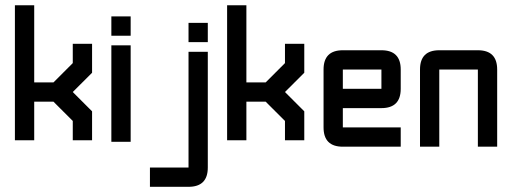

<svg xmlns="http://www.w3.org/2000/svg" viewBox="-20 -618 1944 729"><path d="M36.6 -598.1H109.9V-305.2H183.1L256.3 -378.4V-451.7H329.6V-341.8L256.3 -268.6L329.6 -195.3V-85.4H256.3V-158.7L183.1 -231.9H109.9V-85.4H36.6Z M402.8 -445.8H476.1V-79.6H402.8ZM402.8 -482.4V-555.7H476.1V-482.4Z M695.8 -421.4H769V18.1Q769 91.3 695.8 91.3H549.3V18.1H695.8ZM695.8 -458V-531.2H769V-458Z M842.3 -598.1H915.5V-305.2H988.8L1062 -378.4V-451.7H1135.3V-341.8L1062 -268.6L1135.3 -195.3V-85.4H1062V-158.7L988.8 -231.9H915.5V-85.4H842.3Z M1281.7 -427.2H1428.2Q1501.5 -427.2 1501.5 -354V-280.8Q1501.5 -207.5 1428.2 -207.5H1281.7V-134.3H1501.5V-61H1281.7Q1208.5 -61 1208.5 -134.3V-354Q1208.5 -427.2 1281.7 -427.2ZM1428.2 -354H1281.7V-280.8H1428.2Z M1794.4 -354H1647.9V-61H1574.7V-354Q1574.7 -427.2 1647.9 -427.2H1794.4Q1867.7 -427.2 1867.7 -354V-61H1794.4Z"/></svg>

Font: BabelStone Khitan Seals
Style: Regular
Weight: 400
Designer: Andrew West
Foundry: BabelStone
Version: Version 1.004